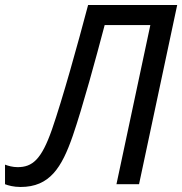

<svg xmlns="http://www.w3.org/2000/svg" viewBox="-52 -734 726 765"><path d="M30 11C146 11 194 -66 238 -193C277 -306 331 -505 365 -634H547L412 0H502L654 -714H299C257 -555 197 -339 155 -218C113 -98 77 -68 18 -68C-1 -68 -19 -73 -32 -78V0C-19 5 2 11 30 11Z"/></svg>

Font: BC Sans
Style: Italic
Weight: 400
Italic angle: -12°
Designer: Monotype Design Team
Designer: Province of B.C.
Foundry: Monotype Imaging Inc.
Version: Version 2.000;GOOG;noto-source:20170915:90ef993387c0